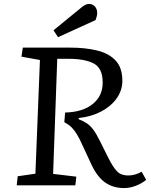

<svg xmlns="http://www.w3.org/2000/svg" viewBox="-20 -942 766 976"><path d="M311 -370Q400 -372 451 -413Q502 -454 502 -522Q502 -595 457 -619Q412 -643 329 -643H271L250 -58L368 -44L363 0H65L70 -46L160 -59L183 -637L89 -654L96 -700H335Q415 -700 475 -685Q535 -670 568.5 -633.5Q602 -597 602 -531Q602 -483 573.5 -442.5Q545 -402 495 -375.5Q445 -349 380 -342V-336Q405 -326 421.5 -315Q438 -304 453 -284.5Q468 -265 486 -229L531 -139Q555 -91 575.5 -70.5Q596 -50 631 -50Q650 -50 667 -55Q684 -60 700 -69L723 -28Q702 -10 671.5 2Q641 14 611 14Q555 14 515 -14Q475 -42 446 -103L400 -202Q384 -238 370.5 -260Q357 -282 342.5 -296Q328 -310 307 -321ZM389 -900Q402 -911 412 -916.5Q422 -922 432 -922Q451 -922 462.5 -909Q474 -896 474 -877Q474 -868 472 -859.5Q470 -851 466 -840L275 -753L252 -788Z"/></svg>

Font: Literata 7pt
Style: Italic
Weight: 400
Italic angle: -2°
Designer: Latin by Veronika Burian and Jose Scaglione. Greek by Irene Vlachou. Cyrillic by Vera Evstafieva
Foundry: TypeTogether
Version: Version 3.002